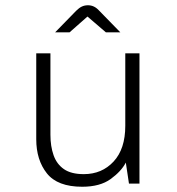

<svg xmlns="http://www.w3.org/2000/svg" viewBox="-20 -699 672 731"><path d="M293 12Q199 12 158.5 -39Q118 -90 118 -169V-496H172V-186Q172 -142 184 -108Q196 -74 223.5 -55Q251 -36 299 -36Q368 -36 412.5 -84Q457 -132 457 -220V-496H511V0H471L459 -80Q442 -47 401.5 -17.5Q361 12 293 12ZM190 -576 270 -658Q281 -669 291.5 -674Q302 -679 315 -679Q327 -679 337.5 -674Q348 -669 358 -658L438 -576H383L313 -636L245 -576Z"/></svg>

Font: Atkinson Hyperlegible Mono ExtraLight
Style: Regular
Weight: 200
Monospace: yes
Designer: Elliott Scott, Megan Eiswerth, Linus Boman, Theodore Petrosky, Letters from Sweden
Foundry: Applied Design Works, Letters from Sweden
Version: Version 2.001